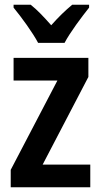

<svg xmlns="http://www.w3.org/2000/svg" viewBox="-20 -786 422 806"><path d="M140 -606H251C274 -650 323 -715 354 -754V-766H283C252 -740 228 -717 195 -680C165 -714 136 -745 109 -766H37V-754C70 -714 118 -648 140 -606ZM359 0V-95H159L351 -463V-543H37V-448H221L25 -73V0Z"/></svg>

Font: Noto Sans Ethiopic Cond SemBd
Style: Regular
Weight: 600
Width: 3
Designer: Monotype Design Team
Foundry: Monotype Imaging Inc.
Version: Version 2.102